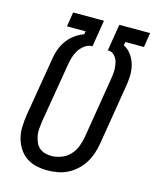

<svg xmlns="http://www.w3.org/2000/svg" viewBox="-112 -812 725 896"><g transform="rotate(15 250.5 -363.5)"><path d="M204 8Q175 8 148.5 2Q122 -4 100.5 -19Q79 -34 65 -56Q51 -78 44 -104Q37 -130 38 -158Q39 -186 43 -214L91 -501Q94 -524 102.5 -547Q111 -570 125.5 -590.5Q140 -611 161 -626.5Q182 -642 205 -650L208 -665H118L129 -735H278L257 -606H252Q234 -605 217.5 -592Q201 -579 191 -562Q181 -545 176 -526.5Q171 -508 168 -489L120 -203Q118 -186 116.5 -169.5Q115 -153 118 -137Q121 -121 127 -106.5Q133 -92 144.5 -81.5Q156 -71 171.5 -66.5Q187 -62 204 -62Q227 -62 251 -71Q275 -80 292.5 -98.5Q310 -117 319 -140.5Q328 -164 332 -187L379 -473Q381 -487 383 -500.5Q385 -514 384.5 -527.5Q384 -541 382 -554Q380 -567 374 -578.5Q368 -590 358 -598Q348 -606 334 -606H331L352 -735H501L490 -665H400L397 -648Q420 -637 435 -615.5Q450 -594 456.5 -569Q463 -544 462 -516.5Q461 -489 456 -462L409 -176Q405 -152 397 -128Q389 -104 375.5 -82Q362 -60 342.5 -42Q323 -24 300 -12.5Q277 -1 252.5 3.5Q228 8 204 8Z"/></g></svg>

Font: Iosevka Custom
Style: Italic
Weight: 400
Italic angle: -9°
Monospace: yes
Designer: Belleve Invis
Foundry: Belleve Invis
Version: Version 30.3.3; ttfautohint (v1.8.3)